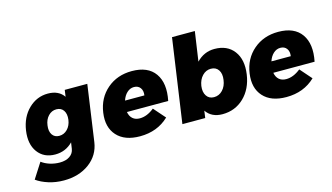

<svg xmlns="http://www.w3.org/2000/svg" viewBox="-102 -1091 2837 1643"><g transform="rotate(-15 1316.5 -269.5)"><path d="M47.9 131.8 134.8 -3.9Q166.5 20 208.7 33Q251 45.9 293.9 45.9Q348.6 45.9 382.8 22.5Q417 -1 422.9 -41L431.2 -96.2Q367.2 -30.8 274.9 -30.8Q174.8 -30.8 121.3 -103.3Q67.9 -175.8 85 -293.9Q102.1 -409.2 174.8 -480Q247.6 -550.8 346.2 -550.8Q441.4 -550.8 486.8 -484.9L495.1 -543.9H694.8L624 -46.9Q607.4 66.9 515.4 135Q423.3 203.1 289.1 203.1Q217.3 203.1 154.1 183.1Q90.8 163.1 47.9 131.8ZM273.9 -288.1Q266.6 -237.8 287.1 -206.8Q307.6 -175.8 349.1 -175.8Q391.1 -175.8 421.4 -206.8Q451.7 -237.8 459 -288.1Q465.8 -339.8 444.8 -370.8Q423.8 -401.9 381.8 -401.9Q340.3 -401.9 310.3 -370.4Q280.3 -338.9 273.9 -288.1Z M762.7 -270Q780.8 -397 870.6 -473.9Q960.4 -550.8 1089.8 -550.8Q1231.9 -550.8 1294.2 -462.6Q1356.4 -374.5 1325.7 -223.1H960Q966.8 -184.1 991 -163.1Q1015.1 -142.1 1053.7 -142.1Q1117.7 -142.1 1181.6 -193.8L1272 -90.8Q1169.9 6.8 1016.1 6.8Q880.4 6.8 812.5 -68.6Q744.6 -144 762.7 -270ZM969.7 -321.8H1141.1Q1147.5 -362.3 1128.4 -388.2Q1109.4 -414.1 1072.8 -414.1Q1038.1 -414.1 1010.7 -388.9Q983.4 -363.8 969.7 -321.8Z M1391.6 0 1498.5 -742.2H1700.7L1662.6 -481Q1729.5 -550.8 1821.8 -550.8Q1935.5 -550.8 1993.7 -473.6Q2051.8 -396.5 2033.7 -269Q2015.6 -143.6 1937.3 -68.4Q1858.9 6.8 1746.6 6.8Q1650.4 6.8 1602.5 -63L1593.8 0ZM1632.8 -273.9Q1625.5 -220.2 1647.9 -186.5Q1670.4 -152.8 1713.9 -152.8Q1758.8 -152.8 1790.5 -186.3Q1822.3 -219.7 1829.6 -273.9Q1837.9 -328.1 1815.7 -361.6Q1793.5 -395 1748.5 -395Q1705.1 -395 1673.1 -361.6Q1641.1 -328.1 1632.8 -273.9Z M2059.6 -270Q2077.6 -397 2167.5 -473.9Q2257.3 -550.8 2386.7 -550.8Q2528.8 -550.8 2591.1 -462.6Q2653.3 -374.5 2622.6 -223.1H2256.8Q2263.7 -184.1 2287.8 -163.1Q2312 -142.1 2350.6 -142.1Q2414.6 -142.1 2478.5 -193.8L2568.8 -90.8Q2466.8 6.8 2313 6.8Q2177.2 6.8 2109.4 -68.6Q2041.5 -144 2059.6 -270ZM2266.6 -321.8H2438Q2444.3 -362.3 2425.3 -388.2Q2406.2 -414.1 2369.6 -414.1Q2335 -414.1 2307.6 -388.9Q2280.3 -363.8 2266.6 -321.8Z"/></g></svg>

Font: Trueno ExtraBold
Style: Italic
Weight: 800
Designer: Julieta Ulanovsky
Foundry: Julieta Ulanovsky
Version: Version 3.001b | FøM Fix